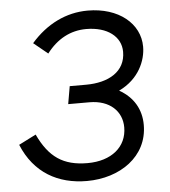

<svg xmlns="http://www.w3.org/2000/svg" viewBox="-52 -755 716 810"><g transform="rotate(-5 306.5 -350.0)"><path d="M284 8C424 8 543 -73 543 -207C543 -273 512 -326 452 -360C538 -401 569 -478 569 -536C569 -634 480 -708 349 -708C258 -708 174 -667 108 -591L168 -542C212 -600 269 -631 336 -631C426 -631 483 -586 483 -522C483 -438 411 -397 315 -397H246L233 -322H323C409 -322 460 -272 460 -204C460 -121 394 -67 293 -67C190 -67 131 -108 85 -206L12 -169C62 -47 162 8 284 8Z"/></g></svg>

Font: Fixel Display
Style: Italic
Weight: 400
Italic angle: -10°
Designer: AlfaBravo + MacPaw
Foundry: Kyrylo Tkachov, Marchela Mozhyna, Serhii Makarenko, Maria Weinstein, Zakhar Kryvoshyya
Version: Version 1.210;Glyphs 3.2 (3217)